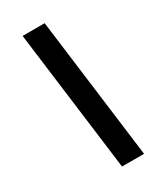

<svg xmlns="http://www.w3.org/2000/svg" viewBox="-222 -856 901 1064"><g transform="rotate(-30 228.5 -324.0)"><path d="M228.5 127.4 113.3 -774.9H254.4L369.6 127.4Z"/></g></svg>

Font: Schibsted Grotesk ExtraBold
Style: Italic
Weight: 800
Italic angle: -12°
Designer: Bakken & Baeck AS, Henrik Kongsvoll
Foundry: Schibsted ASA
Version: Version 1.100; ttfautohint (v1.8.4.7-5d5b);gftools[0.9.25]